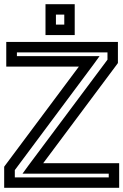

<svg xmlns="http://www.w3.org/2000/svg" viewBox="-42 -875 591 920"><path d="M529 0V-68V-93H504H165L518 -566L523 -573V-581V-649V-674H498H14H-12V-649V-581V-556H14H336L-17 -83L-22 -76V-68V0V25H4H504H529V0ZM479 -25H29V-60L406 -566L435 -606H386H39V-624H473V-589L95 -83L66 -43H116H479V-25ZM316 -732V-830V-855H291H201H176V-830V-732V-707H201H291H316V-732ZM266 -757H226V-805H266V-757Z"/></svg>

Font: Gamestation DisplayOutline
Style: Regular
Weight: 400
Designer: Jonas Hecksher
Foundry: Jonas Hecksher, Playtypeª, e-types AS
Version: Version 1.003